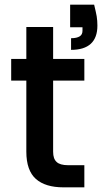

<svg xmlns="http://www.w3.org/2000/svg" viewBox="-20 -804 438 824"><path d="M384 -784C384 -784 281 -784 281 -784C281 -784 281 -687 281 -687C281 -687 334 -687 334 -687C334 -687 334 -672 334 -672C334 -672 334 -672 334 -672C334 -661 330 -653 322 -648C314 -643 302 -640 285 -640C285 -640 285 -590 285 -590C285 -590 285 -590 285 -590C360 -590 398 -625 398 -694C398 -694 398 -694 398 -694C398 -708 397 -721 395 -734C393 -746 389 -763 384 -784ZM208 -688C208 -688 93 -688 93 -688C93 -688 93 -551 93 -551C93 -551 28 -551 28 -551C28 -551 28 -458 28 -458C28 -458 93 -458 93 -458C93 -458 93 -153 93 -153C93 -153 93 -153 93 -153C93 -99 107 -60 134 -36C161 -12 201 0 252 0C252 0 342 0 342 0C342 0 342 -95 342 -95C342 -95 272 -95 272 -95C272 -95 272 -95 272 -95C249 -95 232 -100 223 -109C213 -118 208 -132 208 -153C208 -153 208 -458 208 -458C208 -458 342 -458 342 -458C342 -458 342 -551 342 -551C342 -551 208 -551 208 -551C208 -551 208 -688 208 -688Z"/></svg>

Font: Girnar Poppins
Style: Medium
Weight: 500
Designer: Ninad Kale (Devanagari), Jonny Pinhorn (Latin)
Foundry: Indian Type Foundry
Version: ""